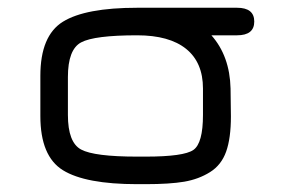

<svg xmlns="http://www.w3.org/2000/svg" viewBox="-20 -470 732 490"><path d="M585 -450.2Q628.9 -450.2 628.9 -415Q628.9 -379.9 585 -379.9H519.5Q566.4 -327.1 568.4 -244.1L569.3 -172.9Q569.3 -117.2 557.1 -83Q544.9 -48.8 516.1 -30.8Q487.3 -12.7 450.2 -6.3Q413.1 0 351.6 0H330.1Q198.2 0 140.6 -35.6Q83 -71.3 83 -173.8V-276.4Q83 -378.9 140.6 -414.6Q198.2 -450.2 330.1 -450.2ZM330.1 -379.9Q220.7 -379.9 187 -361.8Q153.3 -343.8 153.3 -273.4V-176.8Q153.3 -106.4 187 -88.4Q220.7 -70.3 330.1 -70.3H351.6Q449.2 -70.3 473.6 -87.4Q498 -104.5 498 -176.8V-244.1Q498 -310.5 455.1 -345.2Q412.1 -379.9 330.1 -379.9Z"/></svg>

Font: Jura
Style: DemiBold
Weight: 600
Version: Version 2.4